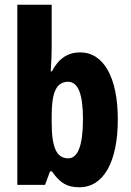

<svg xmlns="http://www.w3.org/2000/svg" viewBox="-20 -780 551 810"><path d="M198 -578V-760H53V0H170L191 -57H199C235 -5 266 10 315 10C418 10 477 -99 477 -276C477 -454 417 -559 318 -559C268 -559 228 -535 199 -479H194C197 -524 198 -557 198 -578ZM267 -435C310 -435 330 -382 330 -278C330 -165 308 -112 268 -112C219 -112 198 -157 198 -263V-293C198 -386 216 -435 267 -435Z"/></svg>

Font: Noto Sans Myanmar ExtraCondensed ExtraBold
Style: Regular
Weight: 800
Width: 2
Designer: Monotype Design Team
Foundry: Monotype Imaging Inc.
Version: Version 2.107